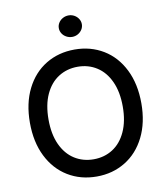

<svg xmlns="http://www.w3.org/2000/svg" viewBox="-98 -992 930 1082"><g transform="rotate(-10 367.5 -451.0)"><path d="M368.2 9.8Q275.9 9.8 203.4 -34.4Q130.9 -78.6 89.8 -160.9Q48.8 -243.2 48.8 -353.5Q48.8 -464.4 89.8 -546.6Q130.9 -628.9 203.4 -672.9Q275.9 -716.8 368.2 -716.8Q459.5 -716.8 532 -672.9Q604.5 -628.9 645.5 -546.6Q686.5 -464.4 686.5 -353.5Q686.5 -243.2 645.5 -160.9Q604.5 -78.6 532 -34.4Q459.5 9.8 368.2 9.8ZM368.2 -618.2Q306.6 -618.2 258.3 -587.4Q210 -556.6 182.6 -497.1Q155.3 -437.5 155.3 -353.5Q155.3 -269.5 182.6 -210Q210 -150.4 258.3 -119.6Q306.6 -88.9 368.2 -88.9Q429.2 -88.9 477.3 -119.6Q525.4 -150.4 552.7 -210.2Q580.1 -270 580.1 -353.5Q580.1 -437.5 552.7 -497.1Q525.4 -556.6 477.3 -587.4Q429.2 -618.2 368.2 -618.2ZM301.8 -850.6Q301.8 -867.2 310.8 -881.3Q319.8 -895.5 335.2 -903.8Q350.6 -912.1 368.2 -912.1Q385.7 -912.1 400.6 -903.8Q415.5 -895.5 424.6 -881.3Q433.6 -867.2 433.6 -850.6Q433.6 -834 424.6 -819.8Q415.5 -805.7 400.6 -797.4Q385.7 -789.1 368.2 -789.1Q350.6 -789.1 335.2 -797.4Q319.8 -805.7 310.8 -819.8Q301.8 -834 301.8 -850.6Z"/></g></svg>

Font: Pretendard Std Medium
Style: Regular
Weight: 500
Designer: Base glyphs from Inter by Rasmus Andersson; Hangeul glyphs from Noto Sans CJK(Source Han Sans) by Jang Soo-young and Kan
Foundry: Kil Hyung-jin
Version: Version 1.309